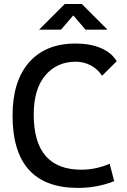

<svg xmlns="http://www.w3.org/2000/svg" viewBox="-20 -918 626 948"><path d="M365.2 9.8Q42 9.8 42 -347.7Q42 -517.1 123.5 -610.1Q205.1 -703.1 353.5 -703.1Q425.3 -703.1 478.5 -680.4Q531.7 -657.7 556.2 -615.7L483.9 -543.9Q461.9 -577.1 428 -595.2Q394 -613.3 354.5 -613.3Q260.3 -613.3 203.4 -545.4Q146.5 -477.5 146.5 -352.5Q146.5 -80.1 381.8 -80.1Q452.6 -80.1 521.5 -109.4L543.9 -23.4Q459 9.8 365.2 9.8ZM172.9 -771.5 299.8 -898.4H383.8L510.7 -771.5H402.3L341.8 -841.8L281.2 -771.5Z"/></svg>

Font: Cascadia Mono PL
Style: Regular
Weight: 400
Monospace: yes
Designer: Aaron Bell
Foundry: Saja Typeworks
Version: Version 2404.023; ttfautohint (v1.8.4)